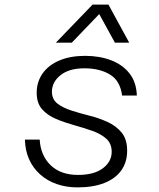

<svg xmlns="http://www.w3.org/2000/svg" viewBox="-20 -800 690 832"><path d="M316 12Q267 12 225.5 -2.5Q184 -17 153.5 -44.5Q123 -72 106 -110Q89 -148 88 -195H152Q156 -126 199.5 -84Q243 -42 318 -42Q388 -42 426 -71Q464 -100 464 -142Q464 -178 440.5 -199Q417 -220 380 -233Q343 -246 301.5 -257.5Q260 -269 223 -284.5Q186 -300 162.5 -326.5Q139 -353 139 -398Q139 -445 164.5 -481.5Q190 -518 237.5 -538Q285 -558 349 -558Q411 -558 461 -539Q511 -520 541 -482Q571 -444 573 -386H509Q501 -450 456.5 -477Q412 -504 346 -504Q279 -504 242 -474Q205 -444 205 -403Q205 -370 228.5 -351.5Q252 -333 289.5 -321Q327 -309 368.5 -298.5Q410 -288 447 -271Q484 -254 507.5 -225Q531 -196 531 -147Q531 -97 505.5 -61.5Q480 -26 432 -7Q384 12 316 12ZM222 -615 381 -780H450L540 -615H478L410 -739L291 -615Z"/></svg>

Font: Azeret Mono ExtraLight
Style: Italic
Weight: 250
Italic angle: -12°
Designer: Martin Vácha
Foundry: Displaay
Version: Version 1.002